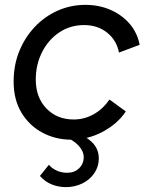

<svg xmlns="http://www.w3.org/2000/svg" viewBox="-20 -562 597 789"><path d="M273 12Q209 12 155 -16.5Q101 -45 68.5 -98.5Q36 -152 36 -227Q36 -294 59 -351Q82 -408 122.5 -451Q163 -494 216.5 -518Q270 -542 331 -542Q387 -542 434 -521.5Q481 -501 512.5 -464.5Q544 -428 554 -378L469 -346Q459 -397 420 -428Q381 -459 326 -459Q268 -459 223 -428.5Q178 -398 152.5 -347Q127 -296 127 -235Q127 -162 170.5 -116.5Q214 -71 283 -71Q326 -71 364 -92Q402 -113 430 -153L497 -104Q463 -53 402 -20.5Q341 12 273 12ZM250 207Q221 207 193 196Q165 185 144 161L181 115Q192 129 212 138.5Q232 148 256 148Q286 148 305 129.5Q324 111 324 84Q324 60 303.5 37Q283 14 241 -3L284 -18Q386 14 386 89Q386 122 368 149Q350 176 319 191.5Q288 207 250 207Z"/></svg>

Font: Plus Jakarta Display
Style: Italic
Weight: 400
Italic angle: -12°
Designer: Gumpita Rahayu
Foundry: Tokotype Studio
Version: Version 1.000